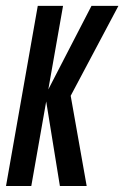

<svg xmlns="http://www.w3.org/2000/svg" viewBox="-48 -618 414 638"><path d="M-28 0H56L161.5 -598.5H77.5ZM101 -298.5 186 -298 345.5 -598.5H256ZM151 0H240L186.5 -302L102 -302.5Z"/></svg>

Font: Anybody ExtraCondensed
Style: Italic
Weight: 400
Width: 2
Italic angle: -10°
Version: Version 1.113;gftools[0.9.25]